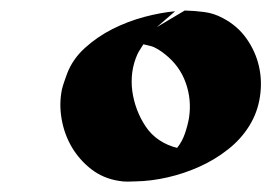

<svg xmlns="http://www.w3.org/2000/svg" viewBox="-20 -702 526 372"><path d="M283.7 -649.4 337.9 -681.6Q356.9 -681.2 375.7 -678.7Q394.5 -676.3 411.6 -667Q439.9 -652.3 457.5 -627.4Q475.1 -602.5 481.7 -573.7Q488.3 -544.9 483.6 -514.4Q479 -483.9 462.9 -458Q446.8 -432.1 421.6 -412.4Q396.5 -392.6 366.7 -379.2Q336.9 -365.7 304.9 -358.4Q272.9 -351.1 243.7 -350.6Q235.4 -350.1 226.8 -350.1Q218.3 -350.1 210 -351.6Q179.7 -356.4 156.7 -374.3Q133.8 -392.1 119.1 -417Q104.5 -441.9 99.4 -471.4Q94.2 -501 100.1 -529.3Q102.1 -537.1 104.7 -544.4Q107.4 -551.8 109.9 -559.1Q120.6 -587.4 144.5 -609.1Q168.5 -630.9 198 -645.8Q227.5 -660.6 259.5 -669.2Q291.5 -677.7 319.3 -680.2ZM257.8 -616.2Q254.9 -611.3 252 -606.9Q249 -602.5 246.6 -597.7Q238.8 -580.6 236.3 -562.3Q233.9 -543.9 236.3 -525.6Q238.8 -507.3 245.4 -489.7Q252 -472.2 262.2 -457Q272.9 -440.9 288.8 -430.4Q304.7 -419.9 323.2 -415.5Q333 -427.7 338.4 -443.6Q343.8 -459.5 346.2 -473.6Q351.6 -508.8 339.8 -541.7Q328.1 -574.7 299.3 -597.2Q293.9 -601.6 286.6 -606.2Q279.3 -610.8 272 -612.8ZM355.5 -417.5Q356.4 -418 356 -417.7Q355.5 -417.5 354 -417Q355 -417 355.5 -417.5Z"/></svg>

Font: Autopia Bold Italic
Style: Bold Italic
Weight: 700
Italic angle: -104°
Designer: Antoine Gelgon
Foundry: Antoine Gelgon
Version: V.1.0